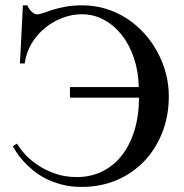

<svg xmlns="http://www.w3.org/2000/svg" viewBox="-20 -698 701 733"><path d="M624.5 -331.1Q624.5 -255.4 599.4 -191.7Q574.2 -127.9 529.8 -81.8Q485.4 -35.6 424.6 -10Q363.8 15.6 292 15.6Q250.5 15.6 216.1 6.6Q181.6 -2.4 154.1 -16.6Q126.5 -30.8 105.2 -48.6Q84 -66.4 68.6 -83.5Q53.2 -100.6 43.5 -115.7Q33.7 -130.9 28.8 -139.6L44.9 -149.9Q55.7 -130.9 76.2 -108.4Q96.7 -85.9 125.5 -66.9Q154.3 -47.9 191.4 -34.9Q228.5 -22 273.4 -22Q325.2 -22 368.7 -42.7Q412.1 -63.5 443.6 -102.8Q475.1 -142.1 492.7 -198.2Q510.3 -254.4 510.7 -325.2H247.1V-365.7H509.8Q508.3 -426.3 491 -477.3Q473.6 -528.3 444.3 -565.2Q415 -602.1 376 -622.8Q336.9 -643.6 292 -643.6Q255.9 -643.6 219.5 -630.1Q183.1 -616.7 152.6 -592Q122.1 -567.4 101.1 -532.7Q80.1 -498 74.2 -455.6H56.2L67.4 -677.7H84.5Q91.3 -661.6 101.8 -652.3Q112.3 -643.1 122.1 -643.1Q130.4 -643.1 144.8 -648.4Q159.2 -653.8 180.4 -660.4Q201.7 -667 230 -672.4Q258.3 -677.7 293.5 -677.7Q341.3 -677.7 384.8 -664.3Q428.2 -650.9 464.8 -627Q501.5 -603 531 -570.3Q560.5 -537.6 581.3 -499Q602.1 -460.4 613.3 -417.7Q624.5 -375 624.5 -331.1Z"/></svg>

Font: Doulos SIL Compact
Style: Regular
Weight: 400
Designer: Walt Agee, Victor Gaultney, Peter Martin, Debbi Hosken
Foundry: SIL International
Version: Version 4.110; 2011; Maintenance release ; LnSpcTght